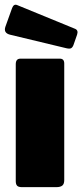

<svg xmlns="http://www.w3.org/2000/svg" viewBox="-24 -772 340 792"><path d="M241 -29Q241 -13 233 -6.5Q225 0 208 0H67Q52 0 46.5 -6Q41 -12 41 -25V-507Q41 -530 60 -530H223Q241 -530 241 -510ZM26 -739Q33 -757 47 -751L286 -653Q300 -647 294 -629L279 -586Q275 -576 269 -573Q263 -570 250 -573L17 -629Q-10 -636 -2 -661Z"/></svg>

Font: Libre Franklin Thin Black
Style: Regular
Weight: 900
Version: Version 3.000